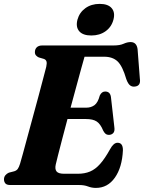

<svg xmlns="http://www.w3.org/2000/svg" viewBox="-20 -928 722 963"><path d="M377.5 0H32.5Q13.5 0 6.8 -8.2Q0 -16.5 0 -28.5Q0 -40.5 7 -49Q14 -57.5 24.5 -62L51.5 -69Q63 -72.5 69 -80.8Q75 -89 80.5 -106.5Q85 -121 94.8 -157Q104.5 -193 117.8 -241.8Q131 -290.5 145.5 -343.8Q160 -397 173.5 -447Q187 -497 197 -535.8Q207 -574.5 212 -593Q216 -611.5 213 -620.2Q210 -629 200 -632.5L174.5 -640Q166.5 -643.5 160.8 -649.8Q155 -656 155 -666.5Q155 -681.5 164.5 -690.8Q174 -700 192.5 -700H550.5Q581 -700 599.8 -708.5Q618.5 -717 635 -717Q665 -717 670 -682L681.5 -533Q687 -498 658 -494Q643.5 -491.5 632.8 -499.5Q622 -507.5 613.5 -531Q594.5 -596.5 569.8 -620Q545 -643.5 502.5 -643.5H404Q398.5 -625 387.8 -585.8Q377 -546.5 363 -494.8Q349 -443 334 -388H413.5Q436.5 -388 453.8 -400.5Q471 -413 480.5 -449Q490 -469 507.5 -469Q533 -469 536.5 -440.5L553.5 -290.5Q556.5 -270.5 548.5 -261.2Q540.5 -252 527 -251.5Q516 -251.5 509.2 -257.2Q502.5 -263 497.5 -273Q484 -306 465.2 -318.5Q446.5 -331 411.5 -331H318.5Q304.5 -278.5 292.2 -231.5Q280 -184.5 271.2 -150.2Q262.5 -116 259.5 -102.5Q254.5 -79.5 263.8 -68Q273 -56.5 302 -56.5H370.5Q405 -56.5 431.8 -67.8Q458.5 -79 482.2 -105.8Q506 -132.5 532 -179.5Q549.5 -212 569.5 -212Q597 -212 596.5 -174Q592.5 -88.5 556.2 -37Q520 14.5 461 14.5Q440 14.5 421.2 7.2Q402.5 0 377.5 0ZM438 -750Q396 -750 377.5 -771.2Q359 -792.5 368.5 -829.5Q378.5 -865.5 408.2 -887Q438 -908.5 480 -908.5Q522 -908.5 540.2 -887Q558.5 -865.5 549 -829.5Q539.5 -793 509.8 -771.5Q480 -750 438 -750Z"/></svg>

Font: Fraunces 72pt S050
Style: Bold Italic
Weight: 700
Italic angle: -16°
Version: Version 1.000; ttfautohint (v1.8.3)